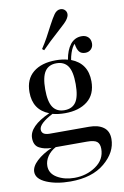

<svg xmlns="http://www.w3.org/2000/svg" viewBox="-107 -880 732 1129"><g transform="rotate(-10 259.0 -316.0)"><path d="M500 -17Q500 62 425 125Q350 188 220 188Q137 188 78 163Q19 138 19 96Q19 64 53.5 31.5Q88 -1 145 -26H141Q103 -26 72 -42Q41 -58 41 -102Q41 -173 166 -229Q73 -265 73 -371Q73 -448 122.5 -488.5Q172 -529 258 -529Q298 -529 329 -520Q338 -575 364 -609Q391 -642 432 -642Q456 -642 470.5 -628Q485 -614 485 -590Q485 -569 471.5 -555.5Q458 -542 437 -542Q413 -542 401 -557Q389 -572 384 -605Q369 -591 357 -556Q350 -535 347 -515Q443 -478 443 -371Q443 -293 392.5 -253Q342 -213 258 -213Q217 -213 184 -222Q100 -178 100 -143Q100 -110 148 -110H383Q437 -110 468.5 -87Q500 -64 500 -17ZM189.5 -478Q167 -445 167 -371Q167 -297 189.5 -264Q212 -231 258 -231Q304 -231 326.5 -263.5Q349 -296 349 -371Q349 -446 326.5 -478.5Q304 -511 258 -511Q212 -511 189.5 -478ZM101 75Q101 120 144.5 145.5Q188 171 247 171Q319 171 375 132.5Q431 94 431 30Q431 0 415 -13Q399 -26 355 -26H169Q137 -9 119 18Q101 45 101 75ZM299 -798Q315 -820 337 -820Q349 -820 359 -813Q373 -802 373 -785Q373 -770 359 -751Q348 -736 315 -707Q237 -637 201 -599L190 -608Q211 -640 227 -669L263 -737Q284 -777 299 -798Z"/></g></svg>

Font: Playfair Display
Style: Regular
Weight: 400
Designer: Claus Eggers S?rensen
Foundry: Claus Eggers S?rensen
Version: Version 1.003